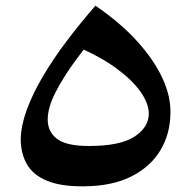

<svg xmlns="http://www.w3.org/2000/svg" viewBox="-20 -630 672 676"><path d="M277 26Q194 27 144.5 6Q95 -15 74 -53Q53 -91 53 -141Q54 -188 74.5 -244Q95 -300 131 -361Q167 -422 214.5 -485Q262 -548 316 -610L343 -542Q293 -481 248 -420Q203 -359 175.5 -305Q148 -251 148 -209Q148 -166 181 -141Q214 -116 293 -116Q403 -116 453.5 -149Q504 -182 504 -231Q503 -268 473 -309.5Q443 -351 386 -392Q329 -433 246 -468L316 -610Q405 -549 464 -483.5Q523 -418 552.5 -353.5Q582 -289 580 -230Q579 -158 544.5 -100.5Q510 -43 443 -9Q376 25 277 26Z"/></svg>

Font: Marhey Light
Style: Regular
Weight: 400
Version: Version 1.000